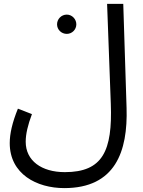

<svg xmlns="http://www.w3.org/2000/svg" viewBox="-20 -734 735 986"><path d="M30 1C30 160 169 232 310 232C572 232 637 44 630 -180L613 -714H530L549 -201C558 40 508 150 313 150C193 150 112 91 112 -6C112 -46 123 -92 144 -148L72 -176C43 -105 30 -47 30 1ZM323 -560C350 -560 372 -582 372 -609C372 -636 350 -659 323 -659C295 -659 273 -636 273 -609C273 -582 295 -560 323 -560Z"/></svg>

Font: Noto Sans Arabic UI
Style: Regular
Weight: 400
Designer: Monotype Design Team, Nadine Chahine and Nizar Qandah
Foundry: Monotype Imaging Inc.
Version: Version 2.010